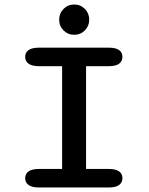

<svg xmlns="http://www.w3.org/2000/svg" viewBox="-20 -830 659 850"><path d="M152.5 0Q122 0 106.8 -10.8Q91.5 -21.5 91.5 -41Q91.5 -61 106.8 -71.5Q122 -82 152.5 -82H255V-537H152.5Q122 -537 106.8 -547.8Q91.5 -558.5 91.5 -578.5Q91.5 -598 106.8 -608.5Q122 -619 152.5 -619H461Q492 -619 507 -608.5Q522 -598 522 -578.5Q522 -558.5 507 -547.8Q492 -537 461 -537H361V-82H461Q492 -82 507 -71.5Q522 -61 522 -41Q522 -21.5 507 -10.8Q492 0 461 0ZM308.5 -676Q280.5 -676 261.2 -695.5Q242 -715 242 -743Q242 -771 261.2 -790.5Q280.5 -810 308.5 -810Q336.5 -810 355.8 -790.5Q375 -771 375 -743Q375 -715 355.8 -695.5Q336.5 -676 308.5 -676Z"/></svg>

Font: Sono Monospace Medium
Style: Regular
Weight: 500
Designer: Tyler Finck
Foundry: Tyler Finck
Version: Version 2.112